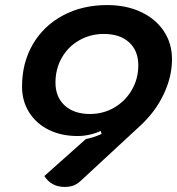

<svg xmlns="http://www.w3.org/2000/svg" viewBox="-20 -729 699 758"><path d="M659 -495Q659 -426 626 -356.5Q593 -287 533 -232L305 -21Q288 -4 272.5 2.5Q257 9 235 9Q183 9 155 -34L319 -180Q349 -186 381 -200L378 -212Q333 -192 286 -192Q222 -192 172.5 -216.5Q123 -241 95 -285.5Q67 -330 67 -387Q67 -481 109.5 -554Q152 -627 228.5 -668Q305 -709 403 -709Q478 -709 536 -682Q594 -655 626.5 -606.5Q659 -558 659 -495ZM199 -403Q199 -346 235.5 -312.5Q272 -279 335 -279Q388 -279 431.5 -304.5Q475 -330 500.5 -374Q526 -418 526 -471Q526 -529 489.5 -562Q453 -595 390 -595Q337 -595 293 -570Q249 -545 224 -501Q199 -457 199 -403Z"/></svg>

Font: K2D
Style: Bold Italic
Weight: 700
Italic angle: -10°
Designer: Katatrad Aksorn Co.,Ltd.
Foundry: Cadson Demak Co.,Ltd.
Version: Version 1.000; ttfautohint (v1.6)